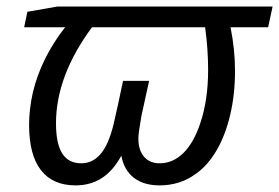

<svg xmlns="http://www.w3.org/2000/svg" viewBox="-20 -556 852 586"><path d="M68.8 -174.8Q68.8 -222.7 80.1 -272.9Q92.3 -325.2 117.4 -376Q142.6 -426.8 178.7 -472.7H53.7L63.5 -520L155.3 -536.1H812L798.3 -472.7H683.6Q697.3 -405.3 697.3 -339.4Q697.3 -268.1 682.6 -205.6Q668 -143.1 640.6 -96.4Q613.3 -49.8 576.2 -24.4Q528.8 9.8 466.8 9.8Q418.9 9.8 388.9 -13.2Q358.9 -36.1 350.6 -79.6H349.6Q324.7 -34.2 290.3 -12.2Q255.9 9.8 210.4 9.8Q141.1 9.8 105 -36.6Q68.8 -83 68.8 -174.8ZM327.1 -178.7Q339.4 -231.4 355.5 -309.1H435.1L411.6 -202.1Q402.3 -149.4 402.3 -133.3Q402.3 -97.7 419.7 -77.6Q437 -57.6 467.3 -57.6Q507.8 -57.6 539.8 -89.1Q571.8 -120.6 591.8 -181.6Q615.2 -252 615.2 -342.3Q615.2 -406.7 606 -472.7H260.7Q150.9 -324.2 150.9 -179.7Q150.9 -117.7 169.9 -87.6Q189 -57.6 228 -57.6Q263.2 -57.6 287.6 -86.7Q312 -115.7 327.1 -178.7Z"/></svg>

Font: Viking Open Sans
Style: Italic
Weight: 400
Italic angle: -12°
Foundry: Ascender Corporation
Version: Version 2.000